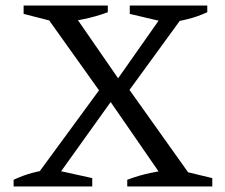

<svg xmlns="http://www.w3.org/2000/svg" viewBox="-20 -671 809 691"><path d="M107 -10V-33L354 -370H430L669 -34V-10H581L365 -323H392L168 -10ZM352 -324 141 -620V-641H231L417 -372H393L582 -641H645L646 -622L429 -324ZM438 0V-24Q480 -40 523.5 -49Q567 -58 611 -62L744 -30V0ZM29 0V-24Q63 -40 97 -49Q131 -58 167 -62L312 -30V0ZM368 -651V-627Q325 -611 280.5 -602Q236 -593 190 -589L65 -621V-651ZM726 -651V-627Q691 -611 655 -602Q619 -593 583 -589L447 -621V-651Z"/></svg>

Font: Piazzolla 24pt
Style: Regular
Weight: 400
Designer: Juan Pablo del Peral
Foundry: Huerta Tipografica
Version: Version 2.005